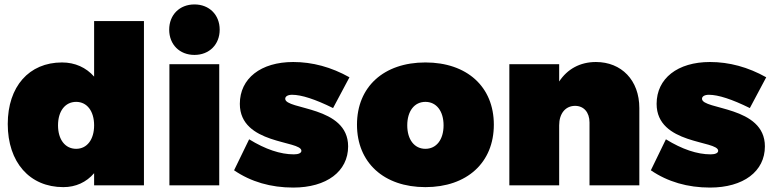

<svg xmlns="http://www.w3.org/2000/svg" viewBox="-20 -837 3499 867"><path d="M405 -742V-491C369 -532 319 -555 260 -555C111 -555 15 -446 15 -277C15 -104 114 8 266 8C322 8 370 -14 405 -55V0H630V-742ZM324 -165C274 -165 242 -207 242 -271C242 -335 274 -377 324 -377C373 -377 405 -335 405 -271C405 -207 373 -165 324 -165Z M858 -817C791 -817 744 -770 744 -703C744 -636 791 -589 858 -589C925 -589 972 -636 972 -703C972 -770 925 -817 858 -817ZM745 -547V0H970V-547Z M1484 -349 1558 -488C1476 -534 1391 -557 1304 -557C1158 -557 1063 -483 1063 -368C1063 -183 1341 -204 1341 -156C1341 -146 1328 -140 1307 -140C1246 -140 1178 -163 1105 -208L1037 -68C1113 -16 1203 10 1304 10C1455 10 1552 -63 1552 -176C1552 -360 1268 -340 1268 -391C1268 -402 1280 -409 1299 -409C1341 -409 1403 -389 1484 -349Z M1901 -555C1713 -555 1592 -445 1592 -274C1592 -103 1713 8 1901 8C2089 8 2210 -103 2210 -274C2210 -445 2089 -555 1901 -555ZM1901 -377C1951 -377 1983 -335 1983 -271C1983 -207 1951 -165 1901 -165C1851 -165 1819 -207 1819 -271C1819 -335 1851 -377 1901 -377Z M2671 -557C2599 -557 2542 -525 2505 -469V-547H2280V0H2505V-271C2505 -324 2533 -359 2577 -359C2616 -359 2642 -330 2642 -284V0H2867V-349C2867 -475 2786 -557 2671 -557Z M3366 -349 3440 -488C3358 -534 3273 -557 3186 -557C3040 -557 2945 -483 2945 -368C2945 -183 3223 -204 3223 -156C3223 -146 3210 -140 3189 -140C3128 -140 3060 -163 2987 -208L2919 -68C2995 -16 3085 10 3186 10C3337 10 3434 -63 3434 -176C3434 -360 3150 -340 3150 -391C3150 -402 3162 -409 3181 -409C3223 -409 3285 -389 3366 -349Z"/></svg>

Font: Montserrat-Arabic Black
Style: Regular
Weight: 900
Designer: Mohamed Gaber
Foundry: Kief Type Foundry
Version: Version 5.008;PS 005.008;hotconv 1.0.88;makeotf.lib2.5.64775